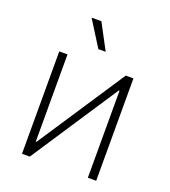

<svg xmlns="http://www.w3.org/2000/svg" viewBox="-138 -861 852 962"><g transform="rotate(20 288.0 -380.0)"><path d="M485.8 0H441.4V-463.9H437.5L131.8 0H90.3V-545.9H134.3V-81.1H138.2L444.8 -545.9H485.8ZM270.5 -623.5 184.6 -760.3H236.8L309.6 -623.5Z"/></g></svg>

Font: Inter ExtraLight
Style: Regular
Weight: 250
Designer: Rasmus Andersson
Foundry: rsms
Version: Version 4.001;git-66647c0bb